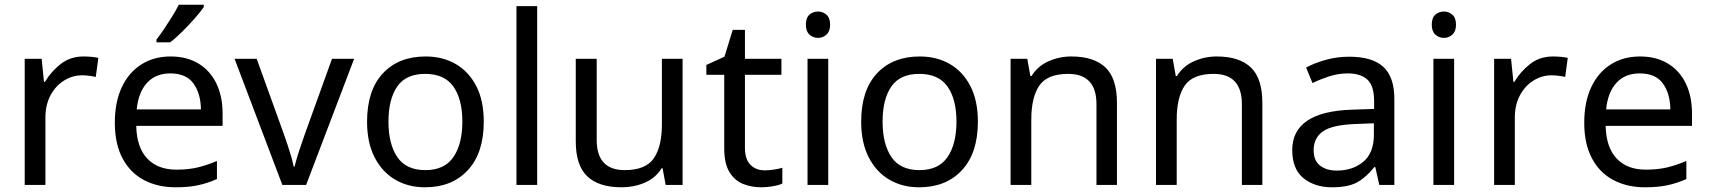

<svg xmlns="http://www.w3.org/2000/svg" viewBox="-20 -786 7262 816"><path d="M335 -546Q350 -546 367.5 -544.5Q385 -543 398 -540L387 -459Q374 -462 358.5 -464Q343 -466 329 -466Q288 -466 252 -443.5Q216 -421 194.5 -380.5Q173 -340 173 -286V0H85V-536H157L167 -438H171Q197 -482 238 -514Q279 -546 335 -546Z M705 -546Q774 -546 823.5 -516Q873 -486 899.5 -431.5Q926 -377 926 -304V-251H559Q561 -160 605.5 -112.5Q650 -65 730 -65Q781 -65 820.5 -74.5Q860 -84 902 -102V-25Q861 -7 821 1.5Q781 10 726 10Q650 10 591.5 -21Q533 -52 500.5 -113.5Q468 -175 468 -264Q468 -352 497.5 -415Q527 -478 580.5 -512Q634 -546 705 -546ZM704 -474Q641 -474 604.5 -433.5Q568 -393 561 -321H834Q833 -389 802 -431.5Q771 -474 704 -474ZM846 -756Q834 -738 809 -709.5Q784 -681 755.5 -652.5Q727 -624 703 -606H645V-618Q660 -637 677.5 -663Q695 -689 712 -716.5Q729 -744 740 -766H846Z M1180 0 977 -536H1071L1185 -220Q1193 -198 1202 -171Q1211 -144 1218 -119.5Q1225 -95 1228 -78H1232Q1236 -95 1243.5 -120Q1251 -145 1260.5 -172Q1270 -199 1277 -220L1391 -536H1485L1281 0Z M2036 -269Q2036 -136 1968.5 -63Q1901 10 1786 10Q1715 10 1659.5 -22.5Q1604 -55 1572 -117.5Q1540 -180 1540 -269Q1540 -402 1607 -474Q1674 -546 1789 -546Q1862 -546 1917.5 -513.5Q1973 -481 2004.5 -419.5Q2036 -358 2036 -269ZM1631 -269Q1631 -174 1668.5 -118.5Q1706 -63 1788 -63Q1869 -63 1907 -118.5Q1945 -174 1945 -269Q1945 -364 1907 -418Q1869 -472 1787 -472Q1705 -472 1668 -418Q1631 -364 1631 -269Z M2263 0H2175V-760H2263Z M2881 -536V0H2809L2796 -71H2792Q2766 -29 2720 -9.5Q2674 10 2622 10Q2525 10 2476 -36.5Q2427 -83 2427 -185V-536H2516V-191Q2516 -63 2635 -63Q2724 -63 2758.5 -113Q2793 -163 2793 -257V-536Z M3230 -62Q3250 -62 3271 -65.5Q3292 -69 3305 -73V-6Q3291 1 3265 5.5Q3239 10 3215 10Q3173 10 3137.5 -4.5Q3102 -19 3080 -55Q3058 -91 3058 -156V-468H2982V-510L3059 -545L3094 -659H3146V-536H3301V-468H3146V-158Q3146 -109 3169.5 -85.5Q3193 -62 3230 -62Z M3457 -737Q3477 -737 3492.5 -723.5Q3508 -710 3508 -681Q3508 -653 3492.5 -639Q3477 -625 3457 -625Q3435 -625 3420 -639Q3405 -653 3405 -681Q3405 -710 3420 -723.5Q3435 -737 3457 -737ZM3500 -536V0H3412V-536Z M4136 -269Q4136 -136 4068.5 -63Q4001 10 3886 10Q3815 10 3759.5 -22.5Q3704 -55 3672 -117.5Q3640 -180 3640 -269Q3640 -402 3707 -474Q3774 -546 3889 -546Q3962 -546 4017.5 -513.5Q4073 -481 4104.5 -419.5Q4136 -358 4136 -269ZM3731 -269Q3731 -174 3768.5 -118.5Q3806 -63 3888 -63Q3969 -63 4007 -118.5Q4045 -174 4045 -269Q4045 -364 4007 -418Q3969 -472 3887 -472Q3805 -472 3768 -418Q3731 -364 3731 -269Z M4533 -546Q4629 -546 4678 -499.5Q4727 -453 4727 -349V0H4640V-343Q4640 -472 4520 -472Q4431 -472 4397 -422Q4363 -372 4363 -278V0H4275V-536H4346L4359 -463H4364Q4390 -505 4436 -525.5Q4482 -546 4533 -546Z M5151 -546Q5247 -546 5296 -499.5Q5345 -453 5345 -349V0H5258V-343Q5258 -472 5138 -472Q5049 -472 5015 -422Q4981 -372 4981 -278V0H4893V-536H4964L4977 -463H4982Q5008 -505 5054 -525.5Q5100 -546 5151 -546Z M5714 -545Q5812 -545 5859 -502Q5906 -459 5906 -365V0H5842L5825 -76H5821Q5786 -32 5747.5 -11Q5709 10 5641 10Q5568 10 5520 -28.5Q5472 -67 5472 -149Q5472 -229 5535 -272.5Q5598 -316 5729 -320L5820 -323V-355Q5820 -422 5791 -448Q5762 -474 5709 -474Q5667 -474 5629 -461.5Q5591 -449 5558 -433L5531 -499Q5566 -518 5614 -531.5Q5662 -545 5714 -545ZM5740 -259Q5640 -255 5601.5 -227Q5563 -199 5563 -148Q5563 -103 5590.5 -82Q5618 -61 5661 -61Q5729 -61 5774 -98.5Q5819 -136 5819 -214V-262Z M6117 -737Q6137 -737 6152.5 -723.5Q6168 -710 6168 -681Q6168 -653 6152.5 -639Q6137 -625 6117 -625Q6095 -625 6080 -639Q6065 -653 6065 -681Q6065 -710 6080 -723.5Q6095 -737 6117 -737ZM6160 -536V0H6072V-536Z M6580 -546Q6595 -546 6612.5 -544.5Q6630 -543 6643 -540L6632 -459Q6619 -462 6603.5 -464Q6588 -466 6574 -466Q6533 -466 6497 -443.5Q6461 -421 6439.5 -380.5Q6418 -340 6418 -286V0H6330V-536H6402L6412 -438H6416Q6442 -482 6483 -514Q6524 -546 6580 -546Z M6950 -546Q7019 -546 7068.5 -516Q7118 -486 7144.5 -431.5Q7171 -377 7171 -304V-251H6804Q6806 -160 6850.5 -112.5Q6895 -65 6975 -65Q7026 -65 7065.5 -74.5Q7105 -84 7147 -102V-25Q7106 -7 7066 1.5Q7026 10 6971 10Q6895 10 6836.5 -21Q6778 -52 6745.5 -113.5Q6713 -175 6713 -264Q6713 -352 6742.5 -415Q6772 -478 6825.5 -512Q6879 -546 6950 -546ZM6949 -474Q6886 -474 6849.5 -433.5Q6813 -393 6806 -321H7079Q7078 -389 7047 -431.5Q7016 -474 6949 -474Z"/></svg>

Font: Noto Sans Deseret
Style: Regular
Weight: 400
Designer: Monotype Design Team
Foundry: Monotype Imaging Inc.
Version: Version 2.001; ttfautohint (v1.8.4.7-5d5b)